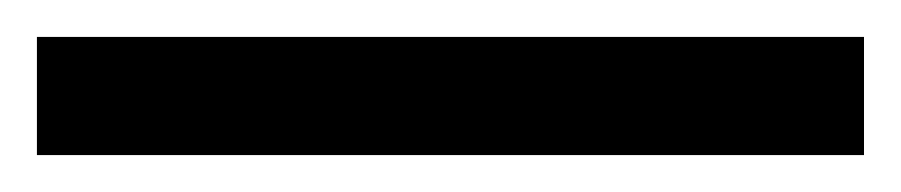

<svg xmlns="http://www.w3.org/2000/svg" viewBox="-22 70 488 104"><path d="M446 154H-2V90H446Z"/></svg>

Font: Noto Sans Canadian Aboriginal
Style: Regular
Weight: 400
Designer: Monotype Design Team, Typotheque's Kevin King
Foundry: Monotype Imaging Inc.
Version: Version 2.002